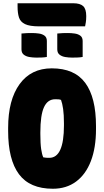

<svg xmlns="http://www.w3.org/2000/svg" viewBox="-20 -1140 640 1180"><path d="M298 -720Q438 -720 504 -630.5Q570 -541 570 -365V-346Q570 -232 538.5 -150Q507 -68 447.5 -24Q388 20 305 20Q163 20 96.5 -69.5Q30 -159 30 -335V-354Q30 -526 100.5 -623Q171 -720 298 -720ZM228 -317Q228 -257 233 -223.5Q238 -190 246 -173Q256 -171 264.5 -170.5Q273 -170 283 -170Q373 -170 373 -369V-382Q373 -435 368 -470Q363 -505 355 -526Q347 -529 338.5 -529.5Q330 -530 319 -530Q273 -530 250.5 -481.5Q228 -433 228 -326ZM112 -934Q128 -936 145.5 -936.5Q163 -937 176 -937Q198 -937 219 -934Q240 -931 254 -920.5Q268 -910 268 -888V-790Q252 -787 234.5 -786.5Q217 -786 203 -786Q182 -786 161 -789.5Q140 -793 126 -804Q112 -815 112 -837ZM332 -934Q348 -936 365.5 -936.5Q383 -937 396 -937Q418 -937 439 -934Q460 -931 474 -920.5Q488 -910 488 -888V-790Q472 -787 454.5 -786.5Q437 -786 423 -786Q402 -786 381 -789.5Q360 -793 346 -804Q332 -815 332 -837ZM88 -1120H430Q472 -1120 491 -1102.5Q510 -1085 510 -1041Q510 -1018 507.5 -1003.5Q505 -989 503 -978H221Q162 -978 133.5 -992Q105 -1006 96.5 -1033Q88 -1060 88 -1099Z"/></svg>

Font: Recursive Mn Csl St Blk
Style: Regular
Weight: 900
Monospace: yes
Version: Version 1.079;hotconv 1.0.112;makeotfexe 2.5.65598; ttfautoh